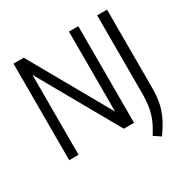

<svg xmlns="http://www.w3.org/2000/svg" viewBox="-197 -922 1256 1274"><g transform="rotate(-30 430.5 -284.5)"><path d="M72.2 0V-740H150.7L516.5 -93.1H497.2V-740H568.8V0H490.3L124.5 -646.9H143.8V0ZM683.9 171.3 632.3 137Q661.6 91.7 679.3 50.5Q697.1 9.2 705.2 -37.4Q713.2 -84.1 713.2 -145.6V-740H788.9V-136.5Q788.9 -74.7 778.2 -24.7Q767.4 25.4 744.3 72.4Q721.1 119.4 683.9 171.3Z"/></g></svg>

Font: Encode Sans Condensed Thin
Style: Regular
Weight: 100
Width: 3
Designer: Multiple Designers
Foundry: Impallari Type
Version: Version 3.002